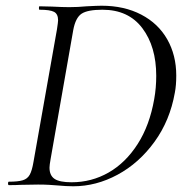

<svg xmlns="http://www.w3.org/2000/svg" viewBox="-20 -647 652 671"><path d="M180 1Q169 0 152 -1Q135 -2 113 -2L52 -1Q37 0 11 0Q8 0 8 -6Q8 -12 11 -12Q43 -12 59.5 -17Q76 -22 84 -36.5Q92 -51 97 -81L179 -544Q183 -570 183 -576Q183 -598 169 -605.5Q155 -613 118 -613Q116 -613 116 -619Q116 -625 118 -625L161 -624Q199 -622 222 -622Q252 -622 283 -625Q321 -627 335 -627Q414 -627 473.5 -596Q533 -565 564.5 -509.5Q596 -454 596 -383Q596 -348 591 -323Q574 -226 520 -151.5Q466 -77 391 -36.5Q316 4 236 4Q212 4 180 1ZM519 -301Q526 -340 526 -382Q526 -484 477.5 -548.5Q429 -613 338 -613Q286 -613 265 -599Q244 -585 236 -542L157 -92Q153 -70 153 -61Q153 -34 170.5 -22Q188 -10 230 -10Q300 -10 359.5 -44Q419 -78 461 -143.5Q503 -209 519 -301Z"/></svg>

Font: Cormorant Garamond
Style: Italic
Weight: 400
Italic angle: -10°
Designer: Christian Thalmann (Catharsis Fonts)
Foundry: Catharsis Fonts
Version: Version 4.000